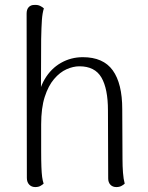

<svg xmlns="http://www.w3.org/2000/svg" viewBox="-20 -749 599 779"><path d="M123 10Q108 10 98.5 0Q89 -10 89 -27L88 -694Q88 -711 96.5 -720Q105 -729 119 -729Q133 -730 143 -725Q153 -720 158 -715Q152 -696 150 -668Q148 -640 147 -591L146 -339L131 -325Q136 -385 161.5 -428Q187 -471 227.5 -494Q268 -517 316 -517Q399 -517 437.5 -463.5Q476 -410 476 -306L477 -103Q477 -75 479 -48.5Q481 -22 486 -4Q481 1 472.5 5.5Q464 10 452 10Q437 10 428 0.5Q419 -9 419 -25L418 -301Q418 -389 391.5 -434.5Q365 -480 302 -480Q277 -480 250 -468Q223 -456 199.5 -428.5Q176 -401 161.5 -356Q147 -311 147 -244Q147 -179 147 -138Q147 -97 148 -71.5Q149 -46 151 -31Q153 -16 157 -4Q153 0 144.5 5Q136 10 123 10Z"/></svg>

Font: Arima Thin Light
Style: Regular
Weight: 300
Version: Version 1.100